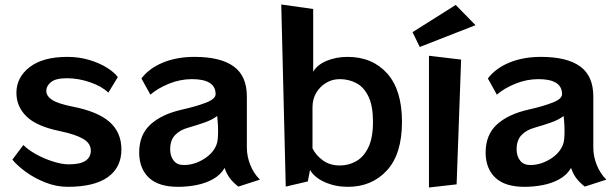

<svg xmlns="http://www.w3.org/2000/svg" viewBox="-20 -820 2741 854"><path d="M462 -408Q433 -436 381 -454Q329 -472 278 -472Q228 -472 207 -455Q186 -438 186 -415Q186 -393 211.5 -376Q237 -359 302 -346Q415 -324 467.5 -277.5Q520 -231 520 -155Q520 -75 459.5 -32Q399 11 281 11Q231 11 181.5 -8.5Q132 -28 93.5 -56.5Q55 -85 35 -110L84 -175Q103 -155 138.5 -135Q174 -115 214.5 -102Q255 -89 286 -89Q337 -89 360.5 -105Q384 -121 384 -150Q384 -182 350.5 -202Q317 -222 246 -237Q143 -258 98 -302Q53 -346 53 -407Q53 -476 112 -521.5Q171 -567 280 -567Q331 -567 376.5 -553.5Q422 -540 455.5 -519Q489 -498 504 -477Z M1040 10Q1015 -10 1001.5 -28.5Q988 -47 979 -73Q961 -42 928 -23.5Q895 -5 854.5 3Q814 11 772 11Q687 11 644 -28Q601 -67 599 -137V-141Q599 -221 650 -267Q701 -313 792 -333Q854 -347 896.5 -363.5Q939 -380 939 -401Q939 -468 834 -468Q781 -468 731 -447.5Q681 -427 649 -399L609 -471Q644 -517 705.5 -542Q767 -567 845 -567Q961 -567 1019.5 -524.5Q1078 -482 1078 -391V-164Q1078 -125 1093 -87Q1108 -49 1136 -21ZM737 -151Q738 -124 753 -105Q768 -86 798 -86Q842 -86 884 -111Q926 -136 942 -174Q947 -185 948.5 -201.5Q950 -218 950 -236Q950 -262 948 -283Q946 -304 946 -304Q924 -287 889.5 -275Q855 -263 817 -252Q780 -242 758.5 -219Q737 -196 737 -158Z M1251 10 1231 -800 1373 -780V-501Q1391 -532 1433 -549.5Q1475 -567 1526 -567Q1636 -567 1702 -493.5Q1768 -420 1768 -278Q1768 -135 1701 -62Q1634 11 1527 11Q1472 11 1425.5 -9.5Q1379 -30 1359 -64L1349 -13ZM1370 -160Q1386 -128 1417 -106Q1448 -84 1492 -84Q1530 -84 1563.5 -102.5Q1597 -121 1618 -163.5Q1639 -206 1639 -278Q1639 -349 1619 -390.5Q1599 -432 1565.5 -450Q1532 -468 1491 -468Q1458 -468 1430.5 -451.5Q1403 -435 1386.5 -407Q1370 -379 1370 -343Z M1847 -611 1815 -677 2007 -798 2095 -708ZM1888 14V-572L2031 -555L2011 0Z M2581 10Q2556 -10 2542.5 -28.5Q2529 -47 2520 -73Q2502 -42 2469 -23.5Q2436 -5 2395.5 3Q2355 11 2313 11Q2228 11 2185 -28Q2142 -67 2140 -137V-141Q2140 -221 2191 -267Q2242 -313 2333 -333Q2395 -347 2437.5 -363.5Q2480 -380 2480 -401Q2480 -468 2375 -468Q2322 -468 2272 -447.5Q2222 -427 2190 -399L2150 -471Q2185 -517 2246.5 -542Q2308 -567 2386 -567Q2502 -567 2560.5 -524.5Q2619 -482 2619 -391V-164Q2619 -125 2634 -87Q2649 -49 2677 -21ZM2278 -151Q2279 -124 2294 -105Q2309 -86 2339 -86Q2383 -86 2425 -111Q2467 -136 2483 -174Q2488 -185 2489.5 -201.5Q2491 -218 2491 -236Q2491 -262 2489 -283Q2487 -304 2487 -304Q2465 -287 2430.5 -275Q2396 -263 2358 -252Q2321 -242 2299.5 -219Q2278 -196 2278 -158Z"/></svg>

Font: RocknRoll One
Style: Regular
Weight: 400
Designer: Fontworks Inc.
Foundry: Fontworks Inc.
Version: Version 1.100